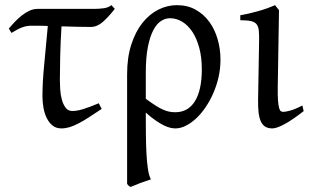

<svg xmlns="http://www.w3.org/2000/svg" viewBox="-20 -489 1223 753"><path d="M378.9 -62Q351.1 -43.5 328.9 -29.1Q306.6 -14.6 287.8 -4.9Q269 4.9 252.7 9.8Q236.3 14.6 220.7 14.6Q200.2 14.6 186 3.2Q171.9 -8.3 163.1 -26.4Q154.3 -44.4 150.4 -66.9Q146.5 -89.4 146.5 -111.3Q146.5 -168 153.6 -238Q160.6 -308.1 167.5 -387.2Q154.8 -387.7 143.8 -387.9Q132.8 -388.2 124 -388.2H104Q84 -388.2 66.7 -381.6Q49.3 -375 24.9 -359.9L14.6 -377Q26.4 -391.1 39.6 -404.8Q52.7 -418.5 66.9 -429.4Q81.1 -440.4 96.2 -447.3Q111.3 -454.1 127 -454.1H345.7Q370.1 -454.1 387.9 -456.8Q405.8 -459.5 417 -468.8L430.2 -454.1Q405.3 -422.4 383.1 -402.8Q360.8 -383.3 335.4 -383.3Q314.5 -383.3 283.9 -384Q253.4 -384.8 221.2 -385.7Q217.3 -321.3 216.1 -269Q214.8 -216.8 214.8 -175.3Q214.8 -159.7 216.1 -138.7Q217.3 -117.7 222.4 -98.9Q227.5 -80.1 237.1 -66.9Q246.6 -53.7 263.7 -53.7Q272.9 -53.7 283 -55.4Q293 -57.1 305.2 -60.8Q317.4 -64.5 332.5 -70.1Q347.7 -75.7 367.2 -84Z M551.8 -101.6Q573.2 -85.9 589.1 -75.7Q605 -65.4 618.2 -59.6Q631.3 -53.7 642.8 -51.3Q654.3 -48.8 667 -48.8Q717.8 -48.8 744.6 -92.3Q771.5 -135.7 771.5 -217.3Q771.5 -264.2 761.5 -301.3Q751.5 -338.4 734.4 -364.3Q717.3 -390.1 694.6 -403.8Q671.9 -417.5 646.5 -417.5Q628.4 -417.5 611.3 -406.5Q594.2 -395.5 581.1 -370.4Q567.9 -345.2 559.8 -304.2Q551.8 -263.2 551.8 -203.1ZM844.7 -255.4Q844.7 -220.2 837.2 -186.8Q829.6 -153.3 816.4 -123.3Q803.2 -93.3 785.9 -67.9Q768.6 -42.5 748.8 -24.2Q729 -5.9 708.3 4.4Q687.5 14.6 668 14.6Q659.2 14.6 648.2 12.2Q637.2 9.8 623 2.9Q608.9 -3.9 591.3 -15.9Q573.7 -27.8 551.8 -47.4V-34.7Q551.8 2.4 552.2 41Q552.7 79.6 554.4 113.8Q556.2 147.9 560.3 174.6Q564.5 201.2 571.8 214.4Q549.3 221.7 531 228.5Q512.7 235.4 492.2 244.1Q486.8 241.7 484.6 239.3Q482.4 236.8 478.5 232.4V-197.8Q478.5 -263.7 494.9 -314.2Q511.2 -364.7 538.6 -399.2Q565.9 -433.6 601.1 -451.2Q636.2 -468.8 673.8 -468.8Q715.8 -468.8 747.8 -450.7Q779.8 -432.6 801.3 -402.8Q822.8 -373 833.7 -334.5Q844.7 -295.9 844.7 -255.4Z M1170.9 -53.2Q1126 -18.1 1095.2 -1.7Q1064.5 14.6 1048.3 14.6Q1031.2 14.6 1020.3 7.8Q1009.3 1 1002.9 -12.9Q996.6 -26.9 994.1 -48.3Q991.7 -69.8 992.2 -99.1L996.1 -326.7Q996.6 -352.1 995.1 -368.2Q993.7 -384.3 986.6 -393.6Q979.5 -402.8 964.4 -406.2Q949.2 -409.7 922.4 -409.7V-429.2Q954.1 -434.6 990.2 -444.6Q1026.4 -454.6 1058.6 -468.8L1074.2 -449.2L1069.3 -147.9Q1068.8 -114.3 1070.3 -94.7Q1071.8 -75.2 1074.7 -65.2Q1077.6 -55.2 1081.8 -52.7Q1085.9 -50.3 1091.3 -50.3Q1098.6 -50.3 1116.9 -54.9Q1135.3 -59.6 1166 -75.2Z"/></svg>

Font: Noto Serif Devanagari
Style: Regular
Weight: 400
Designer: Monotype Design Team
Foundry: Monotype Imaging Inc.
Version: Version 1.01